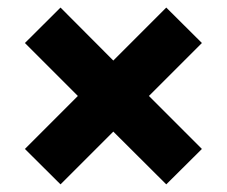

<svg xmlns="http://www.w3.org/2000/svg" viewBox="-20 -584 600 508"><path d="M45.9 -470.2 140.1 -564 279.8 -423.8 419.9 -564 514.2 -470.2 374 -330.1 514.2 -189.9 419.9 -96.2 279.8 -235.8 140.1 -96.2 45.9 -189.9 186 -330.1Z"/></svg>

Font: TASA Explorer
Style: Bold
Weight: 700
Designer: Weizhong Zhang
Foundry: Local Remote
Version: Version 1.000;Glyphs 3.1.2 (3151)